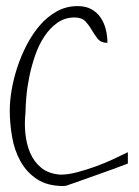

<svg xmlns="http://www.w3.org/2000/svg" viewBox="-20 -622 466 643"><path d="M12.7 -252.9Q12.7 -283.2 19 -320.8Q25.4 -358.4 38.1 -397Q50.8 -435.5 69.8 -472.2Q88.9 -508.8 113.8 -537.6Q138.7 -566.4 170.4 -584Q202.1 -601.6 240.2 -601.6Q267.6 -601.6 286.6 -590.8Q305.7 -580.1 317.4 -562.5Q329.1 -544.9 334.5 -522.9Q339.8 -501 339.8 -478.5Q318.4 -478.5 307.6 -491.7Q296.9 -504.9 287.6 -521Q278.3 -537.1 266.1 -550.3Q253.9 -563.5 229.5 -563.5Q197.3 -563.5 172.4 -545.9Q147.5 -528.3 128.9 -500.5Q110.4 -472.7 98.1 -437.5Q85.9 -402.3 78.6 -367.2Q71.3 -332 68.4 -299.3Q65.4 -266.6 65.4 -244.1Q61.5 -210.9 64.9 -175.3Q68.4 -139.6 81.1 -109.9Q93.8 -80.1 118.2 -60.1Q142.6 -40 182.6 -37.1Q208 -37.1 239.3 -45.4Q270.5 -53.7 301.3 -64.9Q332 -76.2 360.4 -89.4Q388.7 -102.5 408.2 -112.3V-74.2Q407.2 -74.2 396 -69.8Q384.8 -65.4 366.7 -58.6Q348.6 -51.8 325.7 -43.9Q302.7 -36.1 280.3 -27.8Q257.8 -19.5 236.8 -12.2Q215.8 -4.9 201.2 0Q200.2 0 197.3 0.5Q194.3 1 192.4 1Q138.7 1 104 -22Q69.3 -44.9 48.8 -81.5Q28.3 -118.2 20.5 -163.6Q12.7 -209 12.7 -252.9Z"/></svg>

Font: Annie Use Your Telescope
Style: Regular
Weight: 400
Designer: Kimberly Geswein
Foundry: Kimberly Geswein
Version: Version 1.002 2001